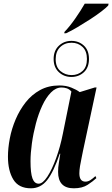

<svg xmlns="http://www.w3.org/2000/svg" viewBox="-20 -1008 607 1038"><path d="M147 10Q81 10 52 -37.5Q23 -85 23 -161Q23 -207 33 -259.5Q43 -312 64.5 -362.5Q86 -413 118.5 -454.5Q151 -496 196.5 -521Q242 -546 301 -546Q337 -546 365.5 -534.5Q394 -523 411 -510L492 -535H502L428 -189Q426 -176 421 -154Q416 -132 412.5 -109.5Q409 -87 409 -71Q409 -26 442 -26Q456 -26 469 -34.5Q482 -43 496 -56L501 -45Q483 -28 454 -9Q425 10 379 10Q294 10 294 -79Q294 -103 298 -126Q302 -149 306 -177H303Q270 -79 235 -34.5Q200 10 147 10ZM189 -15Q211 -15 236 -53Q261 -91 283.5 -153Q306 -215 320 -286L366 -513Q355 -526 341 -530.5Q327 -535 313 -535Q282 -535 255.5 -508Q229 -481 208.5 -437Q188 -393 174 -340Q160 -287 152.5 -233.5Q145 -180 145 -136Q145 -72 155.5 -43.5Q166 -15 189 -15ZM366 -592Q326 -592 298 -618Q270 -644 270 -689Q270 -734 298 -760.5Q326 -787 366 -787Q406 -787 433.5 -761.5Q461 -736 461 -689Q461 -643 433.5 -617.5Q406 -592 366 -592ZM367 -602Q402 -602 426 -624Q450 -646 450 -689Q450 -732 426 -754.5Q402 -777 367 -777Q330 -777 305.5 -753.5Q281 -730 281 -688Q281 -645 307 -623.5Q333 -602 367 -602ZM329 -836Q357 -865 387 -908Q417 -951 438 -988H567L565 -978Q554 -966 528 -946Q502 -926 468 -904Q434 -882 399.5 -861.5Q365 -841 337 -828H327Z"/></svg>

Font: Noto Serif Display ExtraCondensed
Style: Bold Italic
Weight: 700
Width: 2
Italic angle: -12°
Designer: Monotype Design Team
Foundry: Monotype Imaging Inc.
Version: Version 2.009